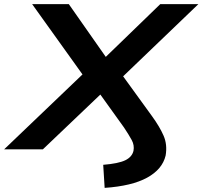

<svg xmlns="http://www.w3.org/2000/svg" viewBox="-61 -725 983 932"><path d="M447 187 440 75Q514 69 547 53Q580 37 587 7Q592 -20 578.5 -45Q565 -70 541 -106L411 -287L446 -285L147 0H-41L368 -391L365 -328L95 -705H273L465 -431H434L717 -705H902L508 -327L511 -390L677 -161Q714 -110 733 -66.5Q752 -23 743 30Q727 97 653 137.5Q579 178 447 187Z"/></svg>

Font: Nunito Sans 10pt Expanded
Style: Bold Italic
Weight: 700
Width: 7
Italic angle: -9°
Designer: Vernon Adams
Foundry: Vernon Adams
Version: Version 3.101;gftools[0.9.27]